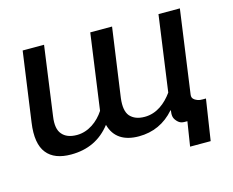

<svg xmlns="http://www.w3.org/2000/svg" viewBox="-93 -664 1114 919"><g transform="rotate(-15 464.0 -205.0)"><path d="M742 121H844L875 -82C852 -82 841 -80 821 -92C810 -99 807 -108 809 -120L866 -531H760L708 -156C675 -110 629 -73 570 -73C536 -73 513 -83 497 -101C482 -119 477 -148 482 -189L530 -531H422L370 -156C340 -110 291 -73 234 -73C200 -73 176 -83 161 -101C145 -119 140 -148 146 -189L193 -531H87L39 -187C29 -118 38 -68 63 -37C88 -5 129 10 183 10C266 10 331 -21 380 -84C397 -20 446 10 519 10C589 10 649 -17 696 -71H698C695 -47 695 -34 710 -17C726 1 739 0 761 0Z"/></g></svg>

Font: Cheyenne Sans Medium
Style: Italic
Weight: 500
Italic angle: -8.13011°
Designer: The Public Sans project authors (U.S. Web Design System), Libre Franklin designed by Pablo Impallari and Rodrigo Fuenzal
Foundry: The Cheyenne Sans Project Authors
Version: Version 2.007